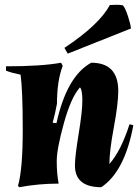

<svg xmlns="http://www.w3.org/2000/svg" viewBox="-20 -767 582 802"><path d="M474 -387Q474 -334 455.5 -235Q437 -136 437 -82Q485 -136 521 -248L537 -244Q501 -50 403 15Q293 15 293 -76Q293 -113 308.5 -207.5Q324 -302 324 -347Q324 -392 314 -402Q277 -361 247 -253Q217 -145 217 -93.5Q217 -42 225 0Q140 0 61 15L55 10Q75 -59 75 -224Q75 -389 66 -455Q23 -464 5 -472V-490Q154 -490 235 -505L242 -492Q218 -430 218 -334Q212 -300 200 -254L216 -253Q259 -449 361 -505Q474 -505 474 -387ZM439 -746Q453 -747 467.5 -747Q482 -747 493 -745Q503 -735 514.5 -699.5Q526 -664 527 -648L263 -543L249 -567Q394 -663 439 -746Z"/></svg>

Font: Almendra
Style: Bold Italic
Weight: 700
Italic angle: -12°
Designer: Ana Sanfelippo
Foundry: Ana Sanfelippo
Version: Version 1.004